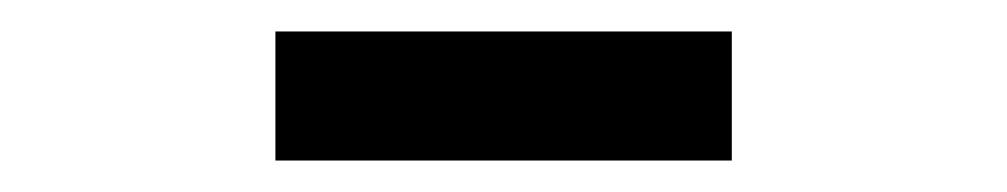

<svg xmlns="http://www.w3.org/2000/svg" viewBox="-20 -730 640 122"><path d="M155 -628H445V-710H155Z"/></svg>

Font: IBM Mono Medium
Style: Regular
Weight: 500
Monospace: yes
Designer: Mike Abbink, Paul van der Laan, Pieter van Rosmalen
Foundry: Bold Monday
Version: Version 2.3